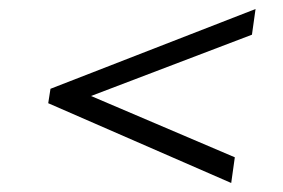

<svg xmlns="http://www.w3.org/2000/svg" viewBox="-20 -563 627 426"><path d="M547 -543 539 -486 182 -350 501 -214 493 -157 87 -334 92 -366Z"/></svg>

Font: Pathway Extreme 8pt Thin 12pt ExtraLight
Style: Italic
Weight: 250
Italic angle: -8°
Version: Version 1.001;gftools[0.9.26]